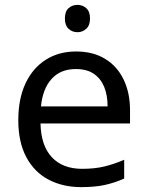

<svg xmlns="http://www.w3.org/2000/svg" viewBox="-20 -757 604 787"><path d="M298 -737Q318 -737 333.5 -723.5Q349 -710 349 -681Q349 -653 333.5 -639Q318 -625 298 -625Q276 -625 261 -639Q246 -653 246 -681Q246 -710 261 -723.5Q276 -737 298 -737ZM292 -546Q361 -546 410.5 -516Q460 -486 486.5 -431.5Q513 -377 513 -304V-251H146Q148 -160 192.5 -112.5Q237 -65 317 -65Q368 -65 407.5 -74.5Q447 -84 489 -102V-25Q448 -7 408 1.5Q368 10 313 10Q237 10 178.5 -21Q120 -52 87.5 -113.5Q55 -175 55 -264Q55 -352 84.5 -415Q114 -478 167.5 -512Q221 -546 292 -546ZM291 -474Q228 -474 191.5 -433.5Q155 -393 148 -321H421Q421 -367 407 -401Q393 -435 364.5 -454.5Q336 -474 291 -474Z"/></svg>

Font: umalayalam15
Style: Book
Weight: 400
Designer: Jelle Bosma - Monotype Design Team
Foundry: Monotype Imaging Inc.
Version: Version 2.003